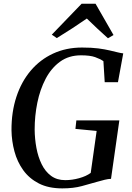

<svg xmlns="http://www.w3.org/2000/svg" viewBox="-20 -1008 712 1036"><path d="M316 8.5Q241.5 8.5 189.5 -18.2Q137.5 -45 105.2 -90Q73 -135 58 -190.8Q43 -246.5 42 -305Q41.5 -403.5 68.5 -485.5Q95.5 -567.5 146 -627Q196.5 -686.5 266.8 -719Q337 -751.5 422.5 -751.5Q474 -751.5 510.2 -746.8Q546.5 -742 572.2 -735.8Q598 -729.5 617.5 -725Q624 -723.5 630.5 -722.2Q637 -721 645 -720L616.5 -564.5H545L538 -678Q520.5 -690 493.2 -699.8Q466 -709.5 417 -709.5Q351 -709.5 303.8 -675Q256.5 -640.5 226.2 -582.8Q196 -525 181.5 -454Q167 -383 167 -309Q167.5 -258.5 176.5 -210Q185.5 -161.5 204.8 -122Q224 -82.5 255.5 -59.2Q287 -36 332 -36Q369 -36 407 -46.5Q445 -57 469.5 -75L501.5 -301.5L387 -312.5L392 -358.5H624L579 -43Q563.5 -42.5 545 -38Q526.5 -33.5 504 -27Q467.5 -16.5 422 -4Q376.5 8.5 316 8.5ZM259.5 -821 420.5 -988H495.5L592.5 -819L562.5 -801.5Q533.5 -827.5 504.8 -854.2Q476 -881 448.5 -908Q410.5 -881.5 370 -855.2Q329.5 -829 286.5 -802.5Z"/></svg>

Font: Merriweather 72pt Medium
Style: Italic
Weight: 500
Italic angle: -7.8°
Version: Version 2.101